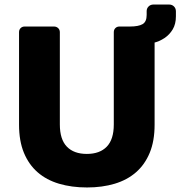

<svg xmlns="http://www.w3.org/2000/svg" viewBox="-20 -817 796 847"><path d="M364 10Q296 10 240.5 -6.5Q185 -23 146 -57Q107 -91 85.5 -143Q64 -195 64 -267V-675Q64 -686 71 -693Q78 -700 89 -700H218Q229 -700 236.5 -693Q244 -686 244 -675V-268Q244 -202 275 -170Q306 -138 363 -138Q420 -138 451 -170Q482 -202 482 -268V-675Q482 -686 489 -693Q496 -700 507 -700H637Q648 -700 655 -693Q662 -686 662 -675V-267Q662 -195 640.5 -143Q619 -91 580 -57Q541 -23 486 -6.5Q431 10 364 10ZM553 -700Q591 -700 609 -710.5Q627 -721 627 -751V-768Q627 -780 635.5 -788.5Q644 -797 657 -797H726Q739 -797 747.5 -788.5Q756 -780 756 -767V-745Q756 -711 742 -687.5Q728 -664 705.5 -649Q683 -634 655.5 -627.5Q628 -621 600 -621Q588 -621 576.5 -622Q565 -623 554 -625Z"/></svg>

Font: Fz Rubik
Style: Bold
Weight: 700
Designer: Hubert and Fischer
Foundry: Hubert and Fischer
Version: Vit hóa bi FontZin.com